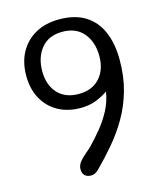

<svg xmlns="http://www.w3.org/2000/svg" viewBox="-132 -944 931 1110"><g transform="rotate(-15 333.5 -389.0)"><path d="M274.4 70.8Q250.5 70.8 237.1 57.9Q223.6 44.9 223.6 21Q223.6 -3.4 240.5 -23.9Q257.3 -44.4 279.1 -62.3Q300.8 -80.1 315.4 -95.2Q350.1 -131.3 384.8 -173.6Q419.4 -215.8 446 -265.9Q472.7 -315.9 482.4 -376Q451.2 -354 410.2 -337.9Q369.1 -321.8 317.9 -321.8Q240.2 -321.8 182.4 -354.2Q124.5 -386.7 92.5 -445.3Q60.5 -503.9 60.5 -582Q60.5 -663.6 93.8 -723.4Q127 -783.2 186.8 -816.2Q246.6 -849.1 327.6 -849.1Q423.3 -849.1 484.9 -809.8Q546.4 -770.5 576.4 -699.5Q606.4 -628.4 606.4 -533.2Q606.4 -431.6 582.3 -347.7Q558.1 -263.7 517.1 -193.8Q476.1 -124 425 -64.2Q374 -4.4 319.8 49.8Q312.5 57.1 300.8 64Q289.1 70.8 274.4 70.8ZM327.6 -402.8Q408.2 -402.8 453.4 -452.9Q498.5 -502.9 498.5 -584Q498.5 -668 454.1 -721.4Q409.7 -774.9 327.6 -774.9Q245.1 -774.9 200.9 -721.2Q156.7 -667.5 156.7 -584Q156.7 -502 201.9 -452.4Q247.1 -402.8 327.6 -402.8Z"/></g></svg>

Font: Cutive
Style: Regular
Weight: 400
Version: Version 1.100; ttfautohint (v1.8.4.7-5d5b)